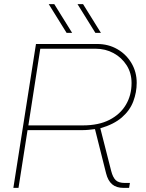

<svg xmlns="http://www.w3.org/2000/svg" viewBox="-20 -914 710 934"><path d="M45 0 155 -700H453Q507 -700 550.5 -675Q594 -650 619.5 -607Q645 -564 645 -511Q645 -465 628.5 -421Q612 -377 573 -343Q534 -309 468 -290L521 -82Q529 -51 543 -37.5Q557 -24 588 -24H612L608 0H581Q546 0 525.5 -17.5Q505 -35 496 -71L442 -286Q426 -284 411 -282.5Q396 -281 381 -281H114L70 0ZM118 -304H383Q460 -304 512.5 -331Q565 -358 592.5 -404.5Q620 -451 620 -510Q620 -559 596 -596.5Q572 -634 532.5 -655.5Q493 -677 445 -677H176ZM444 -754 357 -894H384L471 -754ZM304 -754 217 -894H244L331 -754Z"/></svg>

Font: MuseoModerno Thin
Style: Italic
Weight: 100
Italic angle: -9°
Designer: Pablo Cosgaya, Héctor Gatti, Marcela Romero, and the Authors of The MuseoModerno Project.
Foundry: Omnibus-Type Team
Version: Version 1.003